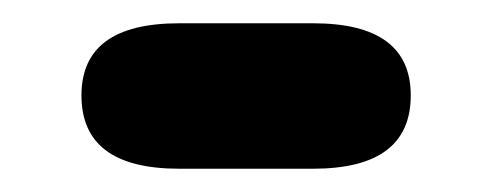

<svg xmlns="http://www.w3.org/2000/svg" viewBox="-20 -372 423 165"><path d="M134 -227Q50 -227 50 -290Q50 -352 134 -352H249Q333 -352 333 -290Q333 -227 249 -227Z"/></svg>

Font: Resource Han Rounded KR Heavy
Style: Regular
Weight: 900
Designer: Cyano Hao (round all glyphs); Ryoko NISHIZUKA 西塚涼子 (kana, bopomofo & ideographs); Paul D. Hunt (Latin, Greek & Cyrillic)
Foundry: Cyano Hao
Version: 0.990